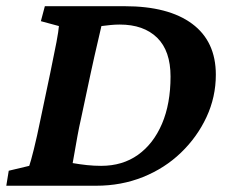

<svg xmlns="http://www.w3.org/2000/svg" viewBox="-25 -593 735 613"><path d="M118.2 -573.2H373Q512.7 -573.2 588.4 -517.1Q664.1 -460.9 664.1 -354.5Q664.1 -283.2 634.3 -219.2Q604.5 -155.3 552.7 -105.5Q501 -55.7 431.6 -27.8Q362.3 0 282.2 0H-4.9L2.9 -47.9L68.4 -63.5Q73.2 -77.1 83 -116.2Q92.8 -155.3 104.5 -212.9L135.7 -361.3Q148.4 -421.9 155.3 -458.5Q162.1 -495.1 163.1 -509.8L105.5 -525.4ZM298.8 -509.8Q295.9 -496.1 286.6 -457Q277.3 -418 264.6 -359.4L233.4 -212.9Q227.5 -187.5 222.2 -158.2Q216.8 -128.9 212.9 -105.5Q209 -82 207 -72.3Q229.5 -68.4 252.4 -65.9Q275.4 -63.5 297.9 -63.5Q366.2 -63.5 415.5 -98.6Q464.8 -133.8 492.2 -197.8Q519.5 -261.7 519.5 -348.6Q519.5 -430.7 476.6 -472.7Q433.6 -514.6 357.4 -514.6Q342.8 -514.6 328.6 -513.2Q314.5 -511.7 298.8 -509.8Z"/></svg>

Font: Crimson Pro
Style: Bold Italic
Weight: 700
Italic angle: -12°
Designer: Jacques Le Bailly
Foundry: Baron von Fonthausen
Version: Version 1.003